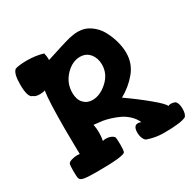

<svg xmlns="http://www.w3.org/2000/svg" viewBox="-156 -871 1043 1035"><g transform="rotate(-30 366.0 -353.5)"><path d="M39 -614Q39 -684 62 -700Q89 -708 134 -708Q190 -708 235 -694Q240 -675 240 -659Q240 -651 239 -650Q256 -655 286.5 -665Q317 -675 330 -679Q343 -683 364.5 -689.5Q386 -696 397.5 -698.5Q409 -701 423.5 -703Q438 -705 449 -705Q493 -705 527.5 -680.5Q562 -656 581.5 -619Q601 -582 610.5 -545Q620 -508 620 -477Q620 -410 578.5 -360Q537 -310 479 -278Q548 -230 609 -179.5Q670 -129 673 -114Q681 -118 691 -118Q702 -118 717 -112Q732 -98 732 -64Q732 -30 719 -17Q686 0 580 0Q529 0 480 -17Q470 -21 463 -37.5Q456 -54 456 -74Q456 -99 467 -110Q474 -116 484 -116Q491 -116 503 -112Q492 -138 470 -158.5Q448 -179 424 -190.5Q400 -202 372.5 -210.5Q345 -219 324.5 -222Q304 -225 288 -226L273 -228Q278 -203 278 -176Q278 -150 273 -127Q280 -130 292 -130Q324 -130 341 -112Q345 -103 345 -65Q345 -28 341 -19Q335 1 165 1Q104 1 82.5 -3.5Q61 -8 58 -19Q54 -28 54 -65Q54 -103 58 -112Q63 -120 80.5 -125Q98 -130 114 -130Q126 -130 130 -129Q130 -146 129 -192Q128 -238 128 -287Q128 -464 138 -520Q126 -515 107 -515Q78 -515 67 -526Q39 -532 39 -614ZM260 -434Q260 -392 281.5 -369Q303 -346 336 -346Q384 -346 429.5 -387.5Q475 -429 475 -487Q475 -527 452.5 -554.5Q430 -582 392 -582Q343 -582 301.5 -538Q260 -494 260 -434Z"/></g></svg>

Font: Gorditas
Style: Regular
Weight: 400
Designer: Gustavo Dipre (gbrenda1987@gmail.com)
Foundry: Gustavo Dipre (gbrenda1987@gmail.com)
Version: Version 1.001